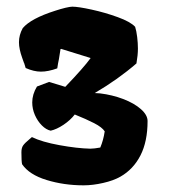

<svg xmlns="http://www.w3.org/2000/svg" viewBox="-20 -808 503 573"><path d="M420.4 -446.8Q420.4 -385.7 399.2 -344.2Q377.9 -302.7 339.4 -280.8Q318.8 -269 287.8 -262Q256.8 -254.9 229.5 -254.9Q170.9 -254.9 119.1 -270.8Q67.4 -286.6 45.9 -317.9Q43.9 -326.2 43.9 -353.5Q43.9 -366.7 49.1 -374Q54.2 -381.3 67.9 -392.6Q69.3 -394 71.3 -395.5Q73.2 -397 75.2 -398.9Q105 -384.3 157.5 -374.8Q210 -365.2 249.5 -364.3Q260.7 -364.3 279.3 -367.7Q288.6 -389.6 292.5 -416Q284.7 -428.2 261 -440.4Q237.3 -452.6 203.1 -466.3Q189.9 -449.2 169.4 -435.5Q148.9 -421.9 131.3 -418Q117.7 -420.9 105 -433.6Q92.3 -446.3 84.2 -464.6Q76.2 -482.9 76.2 -502.4Q76.2 -526.4 90.3 -549.8L126.5 -563.5L174.8 -548.8Q230.5 -606.9 250.5 -634.8L162.6 -662.1L160.6 -661.6L155.8 -631.3Q153.3 -620.6 150.9 -604Q124 -594.2 102.1 -594.2Q81.1 -594.2 56.6 -605L51.8 -620.6V-619.6Q50.8 -623 46.1 -635.7Q41.5 -648.4 39.1 -659.9Q36.6 -671.4 36.6 -682.1Q36.6 -703.6 47.9 -724.1Q72.3 -752.9 144.5 -775.9Q160.6 -781.2 175 -784.7Q189.5 -788.1 195.8 -788.1Q213.4 -788.1 253.7 -779.3Q293.9 -770.5 331.5 -756.8Q369.1 -743.2 383.3 -728Q387.2 -715.8 389.4 -697.5Q391.6 -679.2 391.6 -663.1Q391.6 -643.6 387.2 -618.7Q332.5 -571.3 262.7 -530.3L278.8 -529.3Q314.9 -524.9 347.7 -512.5Q380.4 -500 400.4 -482.4Q420.4 -464.8 420.4 -446.8Z"/></svg>

Font: Fruktur
Style: Regular
Weight: 400
Designer: Viktoriya Grabowska
Foundry: Viktoriya Grabowska
Version: Version 1.004; ttfautohint (v1.4.1)